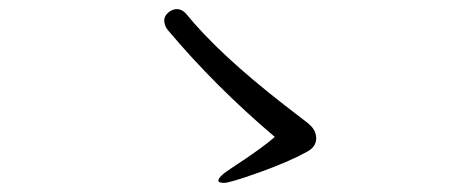

<svg xmlns="http://www.w3.org/2000/svg" viewBox="-20 -557 1040 422"><path d="M584 -256Q452 -368 348 -492Q341 -502 341 -512Q341 -522 350 -529.5Q359 -537 369 -537Q379 -537 388 -528Q460 -439 604 -327Q638 -301 656.5 -286.5Q675 -272 675 -253Q675 -234 654 -223Q614 -201 549.5 -178Q485 -155 472.5 -155Q460 -155 460 -160Q460 -169 488 -187Q557 -232 584 -256Z"/></svg>

Font: ToneOZ-Pinyin-WenKai-Regular
Style: Regular
Weight: 400
Designer: Fontworks Inc.
Foundry: ToneOZ
Version: Version 0.240331